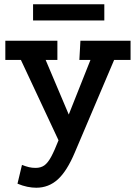

<svg xmlns="http://www.w3.org/2000/svg" viewBox="-20 -638 637 900"><path d="M150 242Q130 242 108 237.5Q86 233 62 223L83 135Q101 142 115.5 145.5Q130 149 147 149Q171 149 187.5 137.5Q204 126 219.5 97.5Q235 69 255 18L404 -357H352L357 -447H592V-357H515L331 76Q294 164 251 203Q208 242 150 242ZM276 66 78 -357H5V-447H249V-357H194L329 -38ZM135 -618H469V-542H135Z"/></svg>

Font: Podkova
Style: Bold
Weight: 700
Designer: Ilya Yudin
Foundry: Cyreal (www.cyreal.org)
Version: Version 2.102; ttfautohint (v1.8.1.43-b0c9)